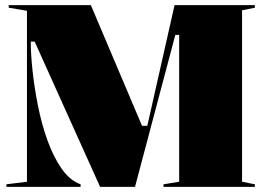

<svg xmlns="http://www.w3.org/2000/svg" viewBox="-20 -728 1018 748"><path d="M5 0V-10L85 -20V-686L14 -698V-708H334L543 -215L524 -238H561L549 -216L660 -708H973V-698L923 -688V-20L973 -10V0H617V-10L678 -20V-592H663L506 0H370L115 -566H100V-561Q100 -515 107 -450.5Q114 -386 128 -315.5Q142 -245 165 -181Q188 -117 220 -71Q252 -25 294 -10V0Z"/></svg>

Font: Kalnia Thin
Style: Bold
Weight: 700
Version: Version 1.105